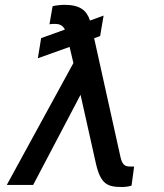

<svg xmlns="http://www.w3.org/2000/svg" viewBox="-20 -757 671 786"><path d="M404.1 -693.2 348.4 -672.9C335.2 -713.8 308.2 -737.2 244.3 -737.2C229.8 -737.2 203.8 -734.4 195.3 -731.5L182.5 -657.7C188.2 -659.1 199.6 -659.1 206 -659.1C223.4 -659.1 236.9 -653.4 245.7 -636L148.4 -600.9L134.9 -518.5L264.9 -565L280.5 -498.9L7.8 0H115.8L309.7 -369L372.2 -89.5C391.7 -1.4 421.2 8.5 479.4 8.5C495 8.5 511 5.7 518.5 2.8L529.1 -75.3H512.1C490.4 -75.3 480.1 -83.5 473 -115.1L365.4 -600.5L389.9 -609.4Z"/></svg>

Font: Magic Ui Pro
Style: Italic
Weight: 400
Italic angle: -9.39999°
Designer: Stefan Endress, Andreas Faust
Version: Version 1.000;FEAKit 1.0